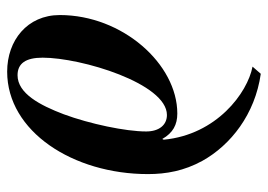

<svg xmlns="http://www.w3.org/2000/svg" viewBox="-126 -609 748 536"><g transform="rotate(90 248.0 -341.0)"><path d="M166 -672C239 -658 356 -572 370 -424L368 -420C351 -450 328 -462 297 -462C159 -462 22 -309 22 -134C22 -43 93 13 180 13C347 13 466 -171 466 -380C466 -431 457 -481 429 -532C385 -611 299 -679 186 -695ZM347 -375C347 -318 326 -218 299 -145C274 -79 241 -16 190 -16C157 -16 141 -39 141 -86C141 -194 213 -433 301 -433C329 -433 347 -411 347 -375Z"/></g></svg>

Font: XITS
Style: Bold Italic
Weight: 700
Italic angle: -16.33°
Designer: MicroPress Inc., with final additions and corrections provided by Coen Hoffman, Elsevier (retired)
Version: Version 1.105